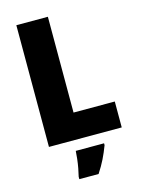

<svg xmlns="http://www.w3.org/2000/svg" viewBox="-137 -857 799 1088"><g transform="rotate(-15 263.0 -312.5)"><path d="M70 -66V-780H255V-218H497V-66ZM377 6Q362 46 344.5 81.5Q327 117 302 155H189V141Q194 121 199 94.5Q204 68 207 41Q210 14 211 -5H377Z"/></g></svg>

Font: Noto Sans Malayalam UI SemiCondensed Black
Style: Regular
Weight: 900
Width: 4
Designer: Jelle Bosma - Monotype Design Team
Foundry: Monotype Imaging Inc.
Version: Version 2.104; ttfautohint (v1.8.4.7-5d5b)